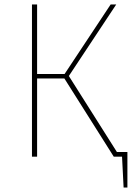

<svg xmlns="http://www.w3.org/2000/svg" viewBox="-20 -701 590 859"><path d="M550 -21V138H533L526 0H489L268 -350H146V0H123V-681H146V-370H269L475 -681H500L288 -361L503 -21Z"/></svg>

Font: Fira Sans Thin
Style: Regular
Weight: 100
Designer: bBox Type GmbH & Carrois Corporate GbR & Edenspiekermann AG
Foundry: bBox Type GmbH & Carrois Corporate GbR & Edenspiekermann AG
Version: Version 4.301